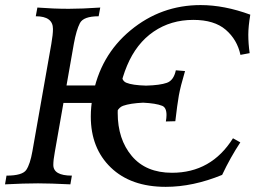

<svg xmlns="http://www.w3.org/2000/svg" viewBox="-27 -723 1046 753"><path d="M249 0Q168.9 -3.9 122.1 -3.9Q67.4 -3.9 -7.3 0L-1.5 -34.2Q61 -34.2 76.2 -56.9Q91.3 -79.6 100.1 -129.9L174.3 -550.8Q180.7 -587.4 180.7 -609.4Q180.7 -659.2 113.3 -659.2L119.6 -693.4Q183.1 -688.5 242.7 -688.5Q294.9 -688.5 366.2 -693.4L359.9 -659.2Q300.3 -659.2 286.4 -632.3Q272.5 -605.5 262.7 -551.8L188 -127Q182.1 -95.7 182.1 -76.2Q182.1 -34.2 254.9 -34.2ZM623 9.8Q486.3 9.8 407.7 -65.9Q329.1 -141.6 329.1 -266.1Q329.1 -303.2 336.4 -344.7Q364.7 -504.4 484.6 -603.8Q604.5 -703.1 759.8 -703.1Q852.5 -703.1 954.6 -665.5Q946.8 -618.7 946.8 -586.9Q946.8 -552.7 952.1 -514.6L916 -507.8Q903.3 -567.4 858.4 -606.2Q813.5 -645 731 -645Q643.1 -645 575.4 -598.9Q507.8 -552.7 471.2 -465.3Q434.6 -377.9 434.6 -280.3Q434.6 -176.8 490 -111.1Q545.4 -45.4 647.5 -45.4Q801.8 -45.4 886.7 -180.7L915.5 -164.6Q876.5 -105.5 844.2 -37.1Q730 9.8 623 9.8ZM623.5 -246.6Q626 -260.7 626 -272Q626 -301.3 608.9 -308.1Q584.5 -317.9 534.2 -320.3Q483.4 -317.9 455.8 -308.1Q428.2 -298.3 419.4 -246.6L382.8 -247.6Q401.4 -327.6 406.5 -365.2Q411.6 -402.8 413.6 -444.3L451.2 -447.3L450.2 -432.6Q450.2 -405.8 468.8 -398.4Q492.2 -388.7 545.9 -387.2Q600.6 -388.7 627.4 -398.2Q654.3 -407.7 662.6 -447.3L698.7 -444.3Q680.7 -383.8 674.3 -347.9Q668 -312 660.6 -247.6ZM473.6 -319.3H166L154.8 -332L184.1 -387.7H491.7L502 -375Z"/></svg>

Font: Kelvinch
Style: Italic
Weight: 400
Italic angle: -10°
Designer: Paul James Miller
Foundry: High-Logic / Made with FontCreator
Version: Version 3.40;July 22, 2017;FontCreator 11.0.0.2388 64-bit